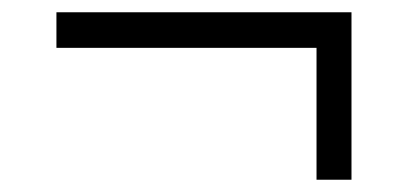

<svg xmlns="http://www.w3.org/2000/svg" viewBox="-20 -379 666 313"><path d="M496 -301H72V-359H553V-86H496Z"/></svg>

Font: Murecho Thin
Style: Regular
Weight: 400
Version: Version 1.010